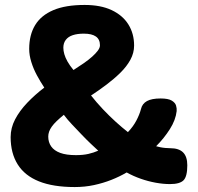

<svg xmlns="http://www.w3.org/2000/svg" viewBox="-20 -738 802 776"><path d="M282 18Q195 18 137.5 -5Q80 -28 51.5 -73.5Q23 -119 23 -184Q23 -221 41 -255.5Q59 -290 90 -322.5Q121 -355 159 -384Q143 -408 129 -434Q115 -460 106.5 -487.5Q98 -515 98 -540Q98 -597 122 -636.5Q146 -676 195.5 -697Q245 -718 322 -718Q387 -718 431.5 -697Q476 -676 499 -639Q522 -602 522 -554Q522 -524 507 -496.5Q492 -469 466.5 -444Q441 -419 410.5 -396Q380 -373 348 -352Q370 -324 396 -296.5Q422 -269 448 -245.5Q474 -222 497 -204Q518 -226 531 -250.5Q544 -275 550 -298Q555 -319 574 -329.5Q593 -340 629 -340Q660 -340 674 -331.5Q688 -323 691.5 -311.5Q695 -300 694 -289Q690 -253 666.5 -216Q643 -179 611 -147Q618 -145 627.5 -143Q637 -141 648 -140Q659 -139 668 -139Q703 -139 720 -122Q737 -105 737 -70Q737 -25 722 -9.5Q707 6 667 6Q640 6 609.5 0.5Q579 -5 549 -15.5Q519 -26 492 -41Q463 -24 430 -11Q397 2 360 10Q323 18 282 18ZM287 -111Q316 -111 337.5 -116Q359 -121 377 -129Q365 -140 347 -157Q329 -174 309.5 -194.5Q290 -215 271 -235Q252 -255 238 -274Q221 -260 209 -248.5Q197 -237 189.5 -226.5Q182 -216 178.5 -206Q175 -196 175 -186Q175 -163 187 -146Q199 -129 223.5 -120Q248 -111 287 -111ZM277 -455Q299 -469 318.5 -482.5Q338 -496 352.5 -509Q367 -522 375.5 -533.5Q384 -545 384 -555Q384 -579 367.5 -590.5Q351 -602 319 -602Q293 -602 274.5 -596Q256 -590 246 -577Q236 -564 236 -545Q236 -533 240 -519Q244 -505 253 -489Q262 -473 277 -455Z"/></svg>

Font: Fredoka SemiExpanded SemiBold
Style: Regular
Weight: 600
Width: 6
Designer: Ben Nathan
Foundry: Milena B. Brandão, Ben Nathan
Version: Version 2.001